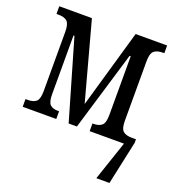

<svg xmlns="http://www.w3.org/2000/svg" viewBox="-135 -644 883 962"><g transform="rotate(20 307.0 -163.0)"><path d="M606 -22 556 210H486L557 0H374V-41H380Q409 -41 424 -54.5Q439 -68 439 -109V-423H433L306 0H262L139 -423H134V-109Q134 -68 148 -54.5Q162 -41 191 -41H196V0H17V-41H29Q60 -41 74.5 -54.5Q89 -68 89 -109V-426Q89 -467 74.5 -481Q60 -495 28 -495H17V-536H191L304 -119L424 -536H592V-495H584Q553 -495 537.5 -481.5Q522 -468 522 -427V-109Q522 -68 537 -54.5Q552 -41 584 -41H606Z"/></g></svg>

Font: Noto Serif Cond
Style: Regular
Weight: 400
Width: 3
Designer: Monotype Design Team
Foundry: Monotype Imaging Inc.
Version: Version 1.001